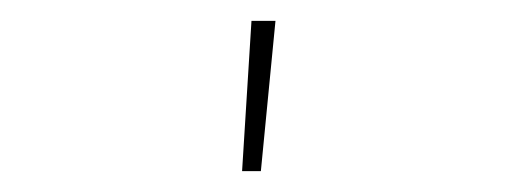

<svg xmlns="http://www.w3.org/2000/svg" viewBox="-20 -764 490 184"><path d="M212 -600 221 -744H244L230 -600Z"/></svg>

Font: Iosevka Etoile Thin
Style: Regular
Weight: 100
Designer: Belleve Invis
Foundry: Belleve Invis
Version: Version 22.1.2; ttfautohint (v1.8.4)